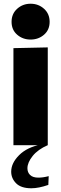

<svg xmlns="http://www.w3.org/2000/svg" viewBox="-20 -778 329 1029"><path d="M144 -566Q102 -566 72 -592Q42 -618 42 -661Q42 -704 72 -731Q102 -758 144 -758Q186 -758 216 -731Q246 -704 246 -661Q246 -618 216 -592Q186 -566 144 -566ZM52 -520 236 -524V0H52ZM148 231Q93 231 66.5 204.5Q40 178 40 142Q40 96 82.5 53.5Q125 11 201 -4L236 0Q183 23 155 58Q127 93 127 124Q127 146 141.5 160Q156 174 186 174Q198 174 212 172Q226 170 241 166L239 213Q187 231 148 231Z"/></svg>

Font: Murecho ExtraBold
Style: Regular
Weight: 800
Designer: Neil Summerour
Foundry: Positype
Version: Version 1.010; ttfautohint (v1.8.3)